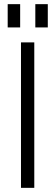

<svg xmlns="http://www.w3.org/2000/svg" viewBox="-20 -904 267 924"><path d="M145 -700V0H81V-700ZM77 -884V-772H17V-884ZM210 -884V-772H150V-884Z"/></svg>

Font: Pathway Extreme SemiCondensed ExtraLight
Style: Regular
Weight: 250
Width: 4
Version: Version 1.001;gftools[0.9.26]